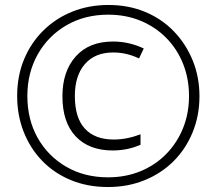

<svg xmlns="http://www.w3.org/2000/svg" viewBox="-20 -743 871 772"><path d="M414 9Q332 9 264.5 -19Q197 -47 149 -97Q101 -147 75 -213.5Q49 -280 49 -357Q49 -438 77 -505Q105 -572 155 -621Q205 -670 271.5 -696.5Q338 -723 416 -723Q497 -723 564 -695Q631 -667 679.5 -616.5Q728 -566 755 -499.5Q782 -433 782 -356Q782 -278 754.5 -211Q727 -144 678 -95Q629 -46 561.5 -18.5Q494 9 414 9ZM414 -30Q486 -30 546 -55Q606 -80 649.5 -125Q693 -170 716.5 -229Q740 -288 740 -357Q740 -426 716.5 -485.5Q693 -545 649.5 -589.5Q606 -634 546.5 -659Q487 -684 415 -684Q320 -684 246.5 -641Q173 -598 131.5 -524Q90 -450 90 -357Q90 -263 131 -189.5Q172 -116 245.5 -73Q319 -30 414 -30ZM433 -138Q338 -138 284.5 -194.5Q231 -251 231 -356Q231 -456 284.5 -516Q338 -576 434 -576Q469 -576 500 -568.5Q531 -561 558 -548L539 -508Q489 -532 435 -532Q362 -532 321.5 -485.5Q281 -439 281 -357Q281 -269 321.5 -225.5Q362 -182 437 -182Q490 -182 545 -203V-161Q493 -138 433 -138Z"/></svg>

Font: Noto Sans Lao UI Cond Light
Style: Regular
Weight: 300
Width: 3
Designer: Monotype Design Team
Foundry: Monotype Imaging Inc.
Version: Version 2.000; ttfautohint (v1.8.4.7-5d5b)